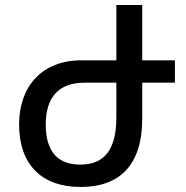

<svg xmlns="http://www.w3.org/2000/svg" viewBox="-20 -734 739 764"><path d="M316 -405H443V-266C443 -136 393 -79 300 -79C210 -79 162 -130 162 -239C162 -349 216 -405 316 -405ZM304 -494C146 -494 56 -389 56 -239C56 -78 147 10 300 10C457 10 546 -77 546 -263V-405H676V-494H546V-714H443V-494Z"/></svg>

Font: Noto Sans Armenian SemiCondensed Medium
Style: Regular
Weight: 500
Width: 4
Designer: Monotype Design Team
Foundry: Monotype Imaging Inc.
Version: Version 2.008